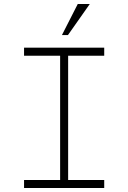

<svg xmlns="http://www.w3.org/2000/svg" viewBox="-20 -938 640 958"><path d="M280 -40V-660H100V-700H500V-660H320V-40H500V0H100V-40ZM428 -918 319 -763H289L368 -918Z"/></svg>

Font: Fliege Mono Thin
Style: Regular
Weight: 100
Version: Version 0.020;Glyphs 3.3 (3306)